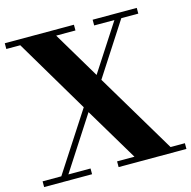

<svg xmlns="http://www.w3.org/2000/svg" viewBox="-124 -863 968 971"><g transform="rotate(-15 359.5 -377.0)"><path d="M-11 0V-30H87L287 -338L58 -724H-15V-754H347V-724H246L392 -479L551 -724H445V-754H676V-724H587L409 -449L659 -30H734V0H379V-30H470L304 -308L124 -30H240V0Z"/></g></svg>

Font: Libre Bodoni
Style: Regular
Weight: 400
Designer: Pablo Impallari, Rodrigo Fuenzalida
Foundry: Impallari Type
Version: Version 2.005;gftools[0.9.23]